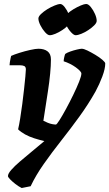

<svg xmlns="http://www.w3.org/2000/svg" viewBox="-20 -745 549 965"><path d="M89 200Q73 192 57 179.5Q41 167 30.5 156Q20 145 20 140Q20 128 36.5 109Q53 90 80.5 66.5Q108 43 139.5 17Q171 -9 203 -36Q177 -42 152 -50Q127 -58 106 -69.5Q85 -81 71 -95Q76 -116 81.5 -150Q87 -184 92 -222.5Q97 -261 101 -297.5Q105 -334 107.5 -360.5Q110 -387 110 -396Q110 -409 102 -413Q94 -417 80 -417H28Q28 -422 29.5 -432Q31 -442 33 -451.5Q35 -461 36 -464Q51 -471 78 -479.5Q105 -488 132 -494Q159 -500 173 -500Q202 -500 219 -487Q236 -474 236 -446Q236 -416 232 -374Q228 -332 221 -287Q214 -242 208 -202.5Q202 -163 198 -138Q208 -133 220 -128Q232 -123 243 -121Q254 -119 261 -119Q265 -119 279 -141Q293 -163 311.5 -197Q330 -231 348 -268Q366 -305 377.5 -334Q389 -363 389 -375Q389 -381 381.5 -389Q374 -397 361 -406.5Q348 -416 332 -424Q316 -432 300 -437Q300 -445 303 -458Q306 -471 308 -474Q316 -480 333 -486Q350 -492 367 -496Q384 -500 391 -500Q401 -500 419.5 -491Q438 -482 459 -469.5Q480 -457 494.5 -444.5Q509 -432 509 -426Q509 -400 494.5 -361Q480 -322 460 -285Q424 -221 379 -159Q334 -97 287.5 -38Q241 21 200.5 78.5Q160 136 134 191ZM360 -568Q351 -568 337 -583Q323 -598 313.5 -618Q304 -638 304 -652Q304 -662 317 -674.5Q330 -687 349 -698.5Q368 -710 386 -717.5Q404 -725 413 -725Q424 -725 436.5 -709.5Q449 -694 457.5 -674.5Q466 -655 466 -640Q466 -630 453.5 -617.5Q441 -605 423.5 -593.5Q406 -582 388.5 -575Q371 -568 360 -568ZM230 -568Q220 -568 206.5 -583Q193 -598 183 -618Q173 -638 173 -652Q173 -662 186 -674.5Q199 -687 217.5 -698.5Q236 -710 255 -717.5Q274 -725 282 -725Q293 -725 305 -709.5Q317 -694 325.5 -674Q334 -654 334 -640Q334 -630 322 -617.5Q310 -605 292.5 -593.5Q275 -582 258 -575Q241 -568 230 -568Z"/></svg>

Font: Texturina 12pt ExtraBold
Style: Italic
Weight: 800
Italic angle: -11°
Designer: Guillermo Torres Carreño
Foundry: Omnibus-Type
Version: Version 1.002